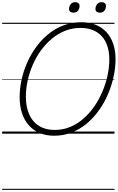

<svg xmlns="http://www.w3.org/2000/svg" viewBox="-20 -1245 1096 1788"><path d="M484 19Q410 19 351 -5.5Q292 -30 250 -76.5Q208 -123 185.5 -189.5Q163 -256 163 -341Q163 -421 181 -503Q199 -585 233.5 -663Q268 -741 318 -809Q368 -877 431.5 -928.5Q495 -980 572 -1009Q649 -1038 736 -1038Q811 -1038 870 -1014.5Q929 -991 970.5 -946.5Q1012 -902 1034 -838Q1056 -774 1056 -694Q1056 -615 1038 -531.5Q1020 -448 985.5 -367.5Q951 -287 901 -217Q851 -147 787.5 -94Q724 -41 647.5 -11Q571 19 484 19ZM490 -35Q567 -35 634 -63Q701 -91 757.5 -140.5Q814 -190 858.5 -254.5Q903 -319 934 -392.5Q965 -466 981.5 -542Q998 -618 998 -690Q998 -762 979.5 -817Q961 -872 926.5 -909Q892 -946 842.5 -965.5Q793 -985 730 -985Q654 -985 587 -958.5Q520 -932 463 -884.5Q406 -837 361 -775Q316 -713 285 -641Q254 -569 237.5 -494Q221 -419 221 -345Q221 -271 239.5 -213Q258 -155 292.5 -115.5Q327 -76 376.5 -55.5Q426 -35 490 -35ZM664 -1127Q646 -1127 634.5 -1135.5Q623 -1144 623 -1162Q623 -1186 638 -1205.5Q653 -1225 681 -1225Q698 -1225 709.5 -1216Q721 -1207 721 -1189Q721 -1165 706.5 -1146Q692 -1127 664 -1127ZM910 -1127Q892 -1127 880.5 -1135.5Q869 -1144 869 -1162Q869 -1186 884 -1205.5Q899 -1225 927 -1225Q944 -1225 955.5 -1216Q967 -1207 967 -1189Q967 -1165 952.5 -1146Q938 -1127 910 -1127ZM0 513H1046V523H0ZM0 -20H1046V0H0ZM0 -505H1046V-500H0ZM0 -1033H1046V-1023H0Z"/></svg>

Font: Playwrite IN Guides
Style: Regular
Weight: 400
Designer: Veronika Burian, José Scaglione
Foundry: TypeTogether
Version: Version 1.003